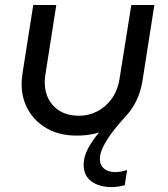

<svg xmlns="http://www.w3.org/2000/svg" viewBox="-20 -530 670 768"><path d="M597.4 -510 550.6 -211Q540.2 -141.8 504.6 -91.6Q469 -41.4 413.6 -14.5Q358.2 12.4 286.8 12.4Q219.2 12.4 169.6 -15.2Q120 -42.8 93.2 -89.5Q66.4 -136.2 66.4 -194.4Q66.4 -203.8 67.7 -215.1Q69 -226.4 70 -236.4L113 -510H205.2L161.4 -230.6Q160.4 -223 159.7 -215.5Q159 -208 159 -201Q159 -142 195.8 -104.5Q232.6 -67 296.2 -67Q334.4 -67 368.5 -84.3Q402.6 -101.6 426.9 -135.2Q451.2 -168.8 458.6 -217.4L505.2 -510ZM426.4 218.4Q377.4 218.4 346 195.8Q314.6 173.2 314.6 128.2Q314.6 96 332.7 62.9Q350.8 29.8 376.4 -0.1Q402 -30 425.3 -52.5Q448.6 -75 459.2 -85.6L485.6 -68Q479.8 -61.6 462.8 -42.5Q445.8 -23.4 426.4 2.7Q407 28.8 393.2 56.2Q379.4 83.6 379.4 106Q379.4 129.8 395.6 144.1Q411.8 158.4 440 158.4Q462 158.4 488.4 150L479 211Q470.8 213.2 455.9 215.8Q441 218.4 426.4 218.4Z"/></svg>

Font: MuseoModerno Thin
Style: Italic
Weight: 100
Italic angle: -9°
Designer: Pablo Cosgaya, Héctor Gatti, Marcela Romero, and the Authors of The MuseoModerno Project.
Foundry: Omnibus-Type Team
Version: Version 1.003